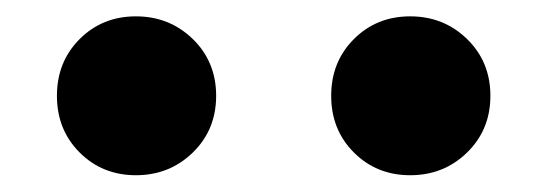

<svg xmlns="http://www.w3.org/2000/svg" viewBox="-20 -209 648 229"><path d="M402.1 -27.1Q375 -54.2 375 -94.7Q375 -135.3 402.1 -162.4Q429.2 -189.5 469.2 -189.5Q509.3 -189.5 537.1 -162.4Q564.9 -135.3 564.9 -94.7Q564.9 -54.2 537.1 -27.1Q509.3 0 469.2 0Q429.2 0 402.1 -27.1ZM75 -27.1Q47.9 -54.2 47.9 -94.7Q47.9 -135.3 75 -162.4Q102.1 -189.5 142.1 -189.5Q182.1 -189.5 210 -162.4Q237.8 -135.3 237.8 -94.7Q237.8 -54.2 210 -27.1Q182.1 0 142.1 0Q102.1 0 75 -27.1Z"/></svg>

Font: Nobile-bold
Style: Bold
Weight: 700
Version: Version 1.000;PS 001.000;hotconv 1.0.38